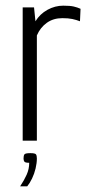

<svg xmlns="http://www.w3.org/2000/svg" viewBox="-20 -496 314 677"><path d="M60 0V-470H100L105 -421Q121 -447 147.5 -461.5Q174 -476 203 -476Q227 -476 240 -473Q253 -470 264 -465L262 -421Q249 -426 235 -429Q221 -432 200 -432Q168 -432 145 -415.5Q122 -399 110 -371V0ZM51 161Q65 140 74 120Q83 100 83 78Q69 78 66 74Q63 70 63 63Q63 53 66 48.5Q69 44 87 44Q104 44 107 48.5Q110 53 110 63Q110 79 105.5 98Q101 117 93 133.5Q85 150 76 161Z"/></svg>

Font: Smooch Sans Thin
Style: Regular
Weight: 400
Version: Version 1.010